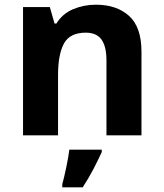

<svg xmlns="http://www.w3.org/2000/svg" viewBox="-20 -576 697 817"><path d="M388 -556Q476 -556 529 -508.5Q582 -461 582 -356V0H433V-319Q433 -378 412 -407.5Q391 -437 345 -437Q277 -437 252 -390.5Q227 -344 227 -257V0H78V-546H192L212 -476H220Q246 -518 291.5 -537Q337 -556 388 -556ZM413 71Q398 104 378 142.5Q358 181 332 221H245V208Q253 179 262 136Q271 93 275 61H413Z"/></svg>

Font: Noto Sans Kannada
Style: Bold
Weight: 700
Designer: Jelle Bosma - Monotype Design Team
Foundry: Monotype Imaging Inc.
Version: Version 2.005; ttfautohint (v1.8.4.7-5d5b)